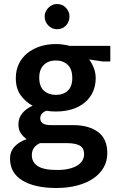

<svg xmlns="http://www.w3.org/2000/svg" viewBox="-20 -704 601 959"><path d="M59 -314Q59 -353 74 -384.5Q89 -416 116 -438Q143 -460 179.5 -472Q216 -484 260 -484Q276 -484 294 -481.5Q312 -479 328 -475H531V-397H493L425 -407Q439 -389 448.5 -364.5Q458 -340 458 -314Q458 -276 444 -245Q430 -214 403.5 -192Q377 -170 340.5 -158.5Q304 -147 259 -147Q231 -147 211 -151Q181 -138 181 -113Q181 -79 234 -79H346Q424 -79 470 -44.5Q516 -10 516 61Q516 100 498 132Q480 164 446.5 187Q413 210 366 222.5Q319 235 261 235Q154 235 92 197.5Q30 160 30 88Q30 53 52.5 28.5Q75 4 113 -9Q97 -20 84.5 -37.5Q72 -55 72 -83Q72 -115 91.5 -138.5Q111 -162 143 -176Q110 -193 84.5 -226.5Q59 -260 59 -314ZM180 11Q161 19 150 34Q139 49 139 71Q139 106 168.5 125.5Q198 145 265 145Q301 145 326.5 138.5Q352 132 368.5 121Q385 110 392.5 96Q400 82 400 67Q400 35 378 23Q356 11 315 11ZM341 -314Q341 -359 318 -380.5Q295 -402 259 -402Q222 -402 199 -380Q176 -358 176 -316Q176 -272 199.5 -251Q223 -230 259 -230Q296 -230 318.5 -251Q341 -272 341 -314ZM203 -622Q203 -646 221.5 -665Q240 -684 265 -684Q292 -684 309.5 -665Q327 -646 327 -622Q327 -595 309.5 -576.5Q292 -558 265 -558Q240 -558 221.5 -576.5Q203 -595 203 -622Z"/></svg>

Font: Ek Mukta SemiBold
Style: Regular
Weight: 600
Designer: Girish Dalvi and Yashodeep Gholap
Foundry: Ek Type
Version: Version 2.538;PS 1.002;hotconv 16.6.51;makeotf.lib2.5.65220;